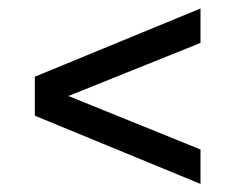

<svg xmlns="http://www.w3.org/2000/svg" viewBox="-20 -612 568 463"><path d="M463.5 -591.5V-508.5L145 -380.5L463.5 -251.5V-168.5L64 -333V-427Z"/></svg>

Font: Encode Sans Semi Condensed Medium
Style: Regular
Weight: 500
Width: 4
Designer: Multiple Designers
Foundry: Impallari Type
Version: Version 2.000